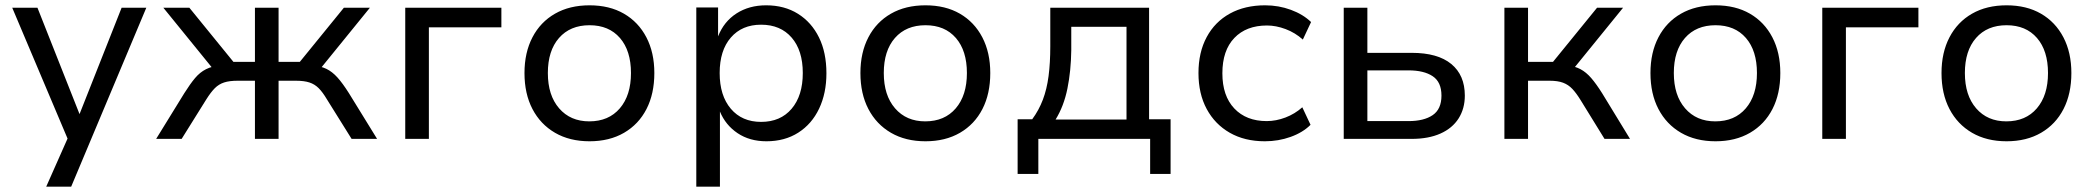

<svg xmlns="http://www.w3.org/2000/svg" viewBox="-20 -523 7884 723"><path d="M154 180 248 -32V31L26 -494H121L282 -87H277L438 -494H531L248 180Z M568 0 674 -172Q696 -207 714.5 -229Q733 -251 756 -262.5Q779 -274 811 -277L790 -254L595 -494H693L859 -290H940V-494H1029V-290H1109L1275 -494H1373L1178 -254L1157 -277Q1188 -274 1209.5 -263.5Q1231 -253 1250.5 -231.5Q1270 -210 1294 -172L1400 0H1304L1211 -149Q1195 -176 1180 -191Q1165 -206 1145 -212.5Q1125 -219 1094 -219H1029V0H940V-219H875Q844 -219 824 -212.5Q804 -206 789 -191Q774 -176 757 -149L664 0Z M1506 0V-494H1868V-420H1595V0Z M2200 9Q2125 9 2070 -23Q2015 -55 1985 -112.5Q1955 -170 1955 -248Q1955 -325 1985 -382.5Q2015 -440 2070 -471.5Q2125 -503 2200 -503Q2275 -503 2329.5 -471.5Q2384 -440 2414 -382.5Q2444 -325 2444 -248Q2444 -170 2414.5 -112.5Q2385 -55 2330 -23Q2275 9 2200 9ZM2199 -66Q2272 -66 2314 -115Q2356 -164 2356 -248Q2356 -332 2314.5 -380Q2273 -428 2200 -428Q2127 -428 2085 -380Q2043 -332 2043 -248Q2043 -164 2085.5 -115Q2128 -66 2199 -66Z M2602 180V-495H2684V-386Q2706 -442 2753.5 -472.5Q2801 -503 2865 -503Q2934 -503 2985 -471Q3036 -439 3064 -382Q3092 -325 3092 -247Q3092 -172 3064.5 -114Q3037 -56 2986 -23.5Q2935 9 2866 9Q2803 9 2757.5 -21.5Q2712 -52 2691 -103V180ZM2846 -64Q2919 -64 2961 -113.5Q3003 -163 3003 -248Q3003 -333 2961 -381.5Q2919 -430 2846 -430Q2774 -430 2732 -381.5Q2690 -333 2690 -248Q2690 -163 2732 -113.5Q2774 -64 2846 -64Z M3465 9Q3390 9 3335 -23Q3280 -55 3250 -112.5Q3220 -170 3220 -248Q3220 -325 3250 -382.5Q3280 -440 3335 -471.5Q3390 -503 3465 -503Q3540 -503 3594.5 -471.5Q3649 -440 3679 -382.5Q3709 -325 3709 -248Q3709 -170 3679.5 -112.5Q3650 -55 3595 -23Q3540 9 3465 9ZM3464 -66Q3537 -66 3579 -115Q3621 -164 3621 -248Q3621 -332 3579.5 -380Q3538 -428 3465 -428Q3392 -428 3350 -380Q3308 -332 3308 -248Q3308 -164 3350.5 -115Q3393 -66 3464 -66Z M3812 132V-74H3867Q3892 -108 3907 -147.5Q3922 -187 3928.5 -236.5Q3935 -286 3935 -349V-494H4307V-74H4388V132H4311V0H3890V132ZM3955 -73H4222V-422H4014V-334Q4013 -256 3999.5 -189.5Q3986 -123 3955 -73Z M4743 9Q4667 9 4611 -23Q4555 -55 4524 -112.5Q4493 -170 4493 -248Q4493 -326 4524 -383.5Q4555 -441 4611.5 -472Q4668 -503 4744 -503Q4795 -503 4841 -486Q4887 -469 4917 -440L4886 -374Q4857 -400 4821 -413.5Q4785 -427 4751 -427Q4673 -427 4628 -380Q4583 -333 4583 -247Q4583 -162 4628 -114.5Q4673 -67 4750 -67Q4785 -67 4820.5 -80.5Q4856 -94 4884 -119L4915 -53Q4886 -24 4840 -7.5Q4794 9 4743 9Z M5040 0V-494H5129V-324H5296Q5394 -324 5445 -282Q5496 -240 5496 -163Q5496 -114 5472.5 -77Q5449 -40 5404 -20Q5359 0 5296 0ZM5129 -67H5284Q5342 -67 5375 -89.5Q5408 -112 5408 -163Q5408 -214 5375 -236Q5342 -258 5284 -258H5129Z M5645 0V-494H5734V-290H5828L5994 -494H6092L5897 -254L5880 -277Q5910 -274 5931.5 -262.5Q5953 -251 5972 -229Q5991 -207 6013 -172L6118 0H6022L5932 -146Q5916 -172 5901 -188Q5886 -204 5866 -211.5Q5846 -219 5815 -219H5734V0Z M6440 9Q6365 9 6310 -23Q6255 -55 6225 -112.5Q6195 -170 6195 -248Q6195 -325 6225 -382.5Q6255 -440 6310 -471.5Q6365 -503 6440 -503Q6515 -503 6569.5 -471.5Q6624 -440 6654 -382.5Q6684 -325 6684 -248Q6684 -170 6654.5 -112.5Q6625 -55 6570 -23Q6515 9 6440 9ZM6439 -66Q6512 -66 6554 -115Q6596 -164 6596 -248Q6596 -332 6554.5 -380Q6513 -428 6440 -428Q6367 -428 6325 -380Q6283 -332 6283 -248Q6283 -164 6325.5 -115Q6368 -66 6439 -66Z M6842 0V-494H7204V-420H6931V0Z M7536 9Q7461 9 7406 -23Q7351 -55 7321 -112.5Q7291 -170 7291 -248Q7291 -325 7321 -382.5Q7351 -440 7406 -471.5Q7461 -503 7536 -503Q7611 -503 7665.5 -471.5Q7720 -440 7750 -382.5Q7780 -325 7780 -248Q7780 -170 7750.5 -112.5Q7721 -55 7666 -23Q7611 9 7536 9ZM7535 -66Q7608 -66 7650 -115Q7692 -164 7692 -248Q7692 -332 7650.5 -380Q7609 -428 7536 -428Q7463 -428 7421 -380Q7379 -332 7379 -248Q7379 -164 7421.5 -115Q7464 -66 7535 -66Z"/></svg>

Font: Nunito Sans 8pt
Style: Regular
Weight: 400
Version: Version 3.101;gftools[0.9.27]